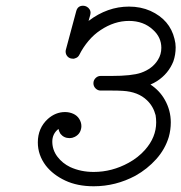

<svg xmlns="http://www.w3.org/2000/svg" viewBox="-20 -642 633 670"><path d="M289 -569Q355 -619 430 -619Q471 -619 505 -604Q573 -573 589 -506Q593 -491 593 -477Q593 -451 585 -428Q568 -385 528 -359Q517 -352 505 -347Q537 -326 555 -294Q576 -257 576 -215Q576 -189 569 -164Q556 -121 525 -86.5Q494 -52 453 -29Q384 8 307 8Q250 8 207.5 -12Q165 -32 140 -64Q112 -101 112 -145Q112 -195 147 -227Q174 -251 207 -251Q222 -251 235.5 -245Q249 -239 256.5 -227Q264 -215 264 -202Q264 -197 263 -193Q259 -173 240 -164Q232 -160 223 -160Q203 -160 191 -175Q186 -183 184 -192Q162 -175 162.5 -146.5Q163 -118 180.5 -95Q198 -72 225 -59Q262 -42 307 -42Q371 -42 429 -74Q462 -92 486 -119Q525 -163 525 -215Q525 -228 523 -240Q515 -271 493 -292Q462 -322 408 -325Q392 -326 369 -326H331Q321 -326 313.5 -333.5Q306 -341 306 -351.5Q306 -362 313.5 -369.5Q321 -377 331 -377H369Q440 -377 472 -388Q512 -402 531 -433Q543 -452 543 -475Q543 -512 514 -538Q481 -569 430 -569Q379 -569 331 -537Q308 -522 289 -499.5Q270 -477 257 -451Q253 -443 246 -440Q239 -437 236 -437Q218 -437 211 -452Q209 -457 209 -461.5Q209 -466 210 -469L246 -603Q251 -622 270 -622Q277 -622 283 -618.5Q289 -615 292.5 -609.5Q296 -604 296 -598.5Q296 -593 294 -586.5Q292 -580 289 -569Z"/></svg>

Font: TT2020Base
Style: Italic
Weight: 400
Italic angle: -15°
Version: Version 0.2.000